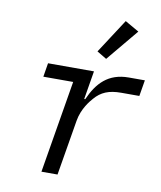

<svg xmlns="http://www.w3.org/2000/svg" viewBox="-86 -848 772 918"><g transform="rotate(10 300.0 -389.5)"><path d="M256 0 301.1 -269.2C311.1 -328.8 346.9 -371.1 360.1 -386C391 -421.9 427.9 -437.9 487.9 -437.9H576L589.1 -516H511C411.9 -516 360.1 -459.9 323.9 -377.8H318.9L342 -516H119L108 -448.9H252.8L177.9 0ZM342 -612.9 388.8 -584.9 517.8 -740.1 449.9 -779.1Z"/></g></svg>

Font: Margiela Mono Italic Italic
Style: Regular
Weight: 400
Designer: Mike Abbink, Paul van der Laan, Pieter van Rosmalen
Foundry: Bold Monday
Version: Version 2.003 2021